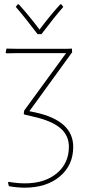

<svg xmlns="http://www.w3.org/2000/svg" viewBox="-20 -678 409 889"><path d="M264 -658 273 -646Q235 -603 172 -520H154Q91 -603 53 -646L62 -658H67Q115 -605 163 -541Q211 -605 259 -658ZM94 191Q59 191 21 184L17 167L20 164Q61 171 95 171Q187 171 243 124.5Q299 78 299 1Q299 -51 259 -85Q219 -119 134 -138L92 -148L90 -151L92 -166L286 -432H56L10 -431L6 -435L10 -453L62 -452H288L313 -453L314 -436L116 -163L141 -158Q319 -120 319 2Q319 87 257 139Q195 191 94 191Z"/></svg>

Font: Alegreya Sans Thin
Style: Regular
Weight: 100
Designer: Juan Pablo del Peral
Foundry: Huerta Tipografica
Version: Version 2.007